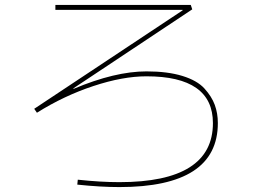

<svg xmlns="http://www.w3.org/2000/svg" viewBox="-20 -740 1040 780"><path d="M722 -698V-700H205V-720H755L761 -702L278 -381L279 -379Q447 -450 575 -450Q661 -450 721 -431.5Q781 -413 810.5 -380.5Q840 -348 852.5 -314Q865 -280 865 -240Q865 20 465 20Q389 20 294 10L296 -10Q389 0 465 0Q845 0 845 -240Q845 -430 575 -430Q479 -430 359.5 -390.5Q240 -351 130 -282L119 -298Z"/></svg>

Font: M PLUS 1p Thin
Style: Regular
Weight: 250
Version: Version 1.062